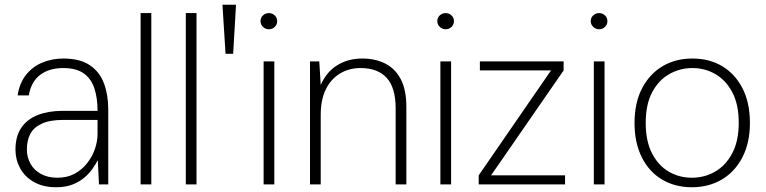

<svg xmlns="http://www.w3.org/2000/svg" viewBox="-20 -775 3220 807"><path d="M216 12Q161 12 122.5 -10Q84 -32 64.5 -68Q45 -104 45 -146Q45 -202 69.5 -238Q94 -274 138.5 -291.5Q183 -309 242 -309H390Q390 -365 376 -405.5Q362 -446 330.5 -467.5Q299 -489 246 -489Q187 -489 149 -460.5Q111 -432 101 -374H54Q62 -426 89.5 -460.5Q117 -495 158 -512Q199 -529 246 -529Q316 -529 357.5 -501Q399 -473 417 -424.5Q435 -376 435 -315V0H396L391 -102Q383 -86 369 -66Q355 -46 334.5 -28.5Q314 -11 285 0.5Q256 12 216 12ZM221 -28Q263 -28 294 -45Q325 -62 346.5 -89.5Q368 -117 379 -149Q390 -181 390 -213V-271H246Q189 -271 155 -255Q121 -239 107 -211.5Q93 -184 93 -147Q93 -114 108 -87Q123 -60 152 -44Q181 -28 221 -28Z M571 0V-720H616V0Z M761 0V-720H806V0Z M928 -549 915 -755H972L960 -549Z M1088 0V-517H1133V0ZM1110 -652Q1096 -652 1085.5 -662Q1075 -672 1075 -686Q1075 -701 1085.5 -710.5Q1096 -720 1110 -720Q1124 -720 1134.5 -710.5Q1145 -701 1145 -686Q1145 -672 1135 -662Q1125 -652 1110 -652Z M1283 0V-517H1322L1328 -418Q1353 -474 1398.5 -501.5Q1444 -529 1502 -529Q1557 -529 1599 -508Q1641 -487 1664.5 -442Q1688 -397 1688 -326V0H1643V-319Q1643 -406 1605.5 -447.5Q1568 -489 1495 -489Q1447 -489 1409 -466Q1371 -443 1349.5 -399.5Q1328 -356 1328 -291V0Z M1831 0V-517H1876V0ZM1853 -652Q1839 -652 1828.5 -662Q1818 -672 1818 -686Q1818 -701 1828.5 -710.5Q1839 -720 1853 -720Q1867 -720 1877.5 -710.5Q1888 -701 1888 -686Q1888 -672 1878 -662Q1868 -652 1853 -652Z M1992 0V-38L2296 -479H1997V-517H2349V-479L2044 -38H2355V0Z M2476 0V-517H2521V0ZM2498 -652Q2484 -652 2473.5 -662Q2463 -672 2463 -686Q2463 -701 2473.5 -710.5Q2484 -720 2498 -720Q2512 -720 2522.5 -710.5Q2533 -701 2533 -686Q2533 -672 2523 -662Q2513 -652 2498 -652Z M2888 12Q2817 12 2762.5 -20.5Q2708 -53 2677.5 -114Q2647 -175 2647 -258Q2647 -343 2678.5 -403.5Q2710 -464 2764.5 -496.5Q2819 -529 2890 -529Q2962 -529 3016 -496.5Q3070 -464 3101 -403.5Q3132 -343 3132 -258Q3132 -175 3100.5 -114Q3069 -53 3014 -20.5Q2959 12 2888 12ZM2888 -28Q2941 -28 2985.5 -53.5Q3030 -79 3057.5 -130.5Q3085 -182 3085 -259Q3085 -336 3058 -387Q3031 -438 2987 -463.5Q2943 -489 2890 -489Q2838 -489 2793 -463.5Q2748 -438 2721 -387Q2694 -336 2694 -258Q2694 -182 2720.5 -130.5Q2747 -79 2791 -53.5Q2835 -28 2888 -28Z"/></svg>

Font: DM Sans 11pt ExtraLight
Style: Regular
Weight: 250
Version: Version 4.004;gftools[0.9.30]